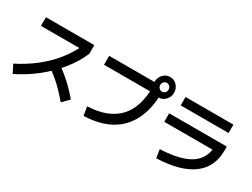

<svg xmlns="http://www.w3.org/2000/svg" viewBox="-63 -1482 2767 2112"><g transform="rotate(30 1320.0 -426.0)"><path d="M70 -115.6Q202.2 -182.2 309.4 -266.1Q416.7 -350 497.2 -448.9Q577.8 -547.8 628.9 -655.6L662.2 -627.8H126.7V-737.8H741.1V-627.8Q687.8 -503.3 596.7 -389.4Q505.6 -275.6 384.4 -179.4Q263.3 -83.3 122.2 -14.4ZM735.6 -7.8Q684.4 -68.9 635 -119.4Q585.6 -170 532.8 -213.9Q480 -257.8 418.9 -296.7L494.4 -381.1Q581.1 -323.3 660.6 -252.2Q740 -181.1 816.7 -90Z M1008.9 -115.6Q1268.9 -126.7 1398.3 -262.8Q1527.8 -398.9 1527.8 -664.4L1584.4 -604.4H941.1V-717.8H1585.6V-663.3H1644.4Q1644.4 -454.4 1573.3 -309.4Q1502.2 -164.4 1365.6 -87.8Q1228.9 -11.1 1027.8 -4.4ZM1516.7 -722.2Q1516.7 -758.9 1533.9 -787.8Q1551.1 -816.7 1578.9 -834.4Q1606.7 -852.2 1640 -852.2Q1675.6 -852.2 1702.8 -834.4Q1730 -816.7 1746.7 -787.8Q1763.3 -758.9 1763.3 -722.2Q1763.3 -686.7 1746.7 -657.2Q1730 -627.8 1702.8 -610Q1675.6 -592.2 1640 -592.2Q1606.7 -592.2 1578.9 -610Q1551.1 -627.8 1533.9 -657.2Q1516.7 -686.7 1516.7 -722.2ZM1693.3 -722.2Q1693.3 -745.6 1677.8 -761.7Q1662.2 -777.8 1640 -777.8Q1618.9 -777.8 1603.3 -761.7Q1587.8 -745.6 1587.8 -722.2Q1587.8 -698.9 1603.3 -682.8Q1618.9 -666.7 1641.1 -666.7Q1663.3 -666.7 1678.3 -682.8Q1693.3 -698.9 1693.3 -722.2Z M1936.7 -106.7Q2112.2 -114.4 2224.4 -153.9Q2336.7 -193.3 2391.1 -266.7Q2445.6 -340 2445.6 -448.9L2498.9 -392.2H1828.9V-500H2561.1V-448.9Q2561.1 -240 2408.3 -126.1Q2255.6 -12.2 1953.3 0ZM1895.6 -638.9V-745.6H2503.3V-638.9Z"/></g></svg>

Font: Paperlogy 6 SemiBold
Style: Regular
Weight: 600
Designer: redesigned by Lee Juim, glyphs from Gmarket Sans & Montserrat
Foundry: PT&
Version: Version 1.001